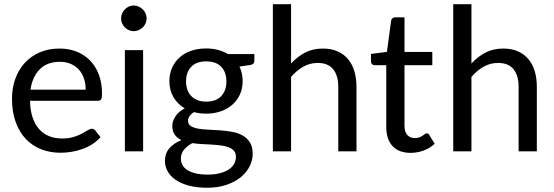

<svg xmlns="http://www.w3.org/2000/svg" viewBox="-20 -714 2614 906"><path d="M261.2 -484.9Q304.2 -484.9 340.8 -470.7Q377.4 -456.5 404.3 -429.2Q431.2 -401.9 446.3 -362.3Q461.4 -322.8 461.4 -271.5Q461.4 -251.5 457 -244.9Q452.6 -238.3 440.9 -238.3H121.6Q122.6 -193.4 133.8 -159.9Q145 -126.5 164.8 -104.5Q184.6 -82.5 211.9 -71.5Q239.3 -60.5 272.9 -60.5Q304.2 -60.5 327.1 -67.6Q350.1 -74.7 366.5 -83.5Q382.8 -92.3 394 -99.4Q405.3 -106.4 413.6 -106.4Q418.9 -106.4 422.9 -104.2Q426.8 -102.1 429.7 -98.1L454.1 -66.9Q438 -47.9 416.3 -33.9Q394.5 -20 369.6 -11Q344.7 -2 318.1 2.4Q291.5 6.8 265.6 6.8Q215.8 6.8 173.8 -9.8Q131.8 -26.4 101.3 -58.8Q70.8 -91.3 53.7 -138.9Q36.6 -186.5 36.6 -248.5Q36.6 -298.3 52 -341.6Q67.4 -384.8 96.4 -416.7Q125.5 -448.7 167.2 -466.8Q209 -484.9 261.2 -484.9ZM262.7 -422.4Q202.6 -422.4 167.7 -387.2Q132.8 -352.1 124 -291H384.3Q384.3 -319.8 376 -344Q367.7 -368.2 352.1 -385.5Q336.4 -402.8 313.7 -412.6Q291 -422.4 262.7 -422.4Z M551.3 0ZM655.3 -477.5V0H569.3V-477.5ZM671.9 -627Q671.9 -614.7 667 -603.8Q662.1 -592.8 653.6 -584.7Q645 -576.7 634 -571.8Q623 -566.9 610.8 -566.9Q598.6 -566.9 587.9 -571.8Q577.1 -576.7 569.1 -584.7Q561 -592.8 556.2 -603.8Q551.3 -614.7 551.3 -627Q551.3 -639.6 556.2 -650.6Q561 -661.6 569.1 -669.9Q577.1 -678.2 587.9 -683.1Q598.6 -688 610.8 -688Q623 -688 634 -683.1Q645 -678.2 653.6 -669.9Q662.1 -661.6 667 -650.6Q671.9 -639.6 671.9 -627Z M952.6 -485.4Q982.4 -485.4 1008.3 -478.5Q1034.2 -471.7 1055.2 -459H1180.2V-427.2Q1180.2 -410.2 1160.6 -407.2L1109.9 -399.9Q1125 -368.7 1125 -331.5Q1125 -296.4 1112.1 -268.1Q1099.1 -239.7 1076.2 -219.7Q1053.2 -199.7 1021.7 -188.7Q990.2 -177.7 952.6 -177.7Q921.4 -177.7 895 -185.1Q880.9 -175.8 874 -165.3Q867.2 -154.8 867.2 -144.5Q867.2 -127.4 880.4 -119.1Q893.6 -110.8 915 -106.9Q936.5 -103 963.9 -102.1Q991.2 -101.1 1019.8 -98.9Q1048.3 -96.7 1075.7 -91.8Q1103 -86.9 1124.5 -75Q1146 -63 1159.2 -42.2Q1172.4 -21.5 1172.4 11.7Q1172.4 42.5 1157.7 71.3Q1143.1 100.1 1115.5 122.6Q1087.9 145 1048.1 158.4Q1008.3 171.9 958 171.9Q907.7 171.9 870.1 161.6Q832.5 151.4 807.6 133.8Q782.7 116.2 770.5 93.3Q758.3 70.3 758.3 45.4Q758.3 10.3 779.1 -14.2Q799.8 -38.6 836.4 -52.7Q816.4 -62 804.7 -78.1Q793 -94.2 793 -121.1Q793 -141.6 807.6 -164.6Q822.3 -187.5 851.6 -202.6Q817.9 -222.7 798.6 -255.4Q779.3 -288.1 779.3 -331.5Q779.3 -366.7 792.2 -395Q805.2 -423.3 828.1 -443.6Q851.1 -463.9 882.8 -474.6Q914.6 -485.4 952.6 -485.4ZM1093.3 25.9Q1093.3 8.8 1084.2 -2Q1075.2 -12.7 1059.6 -18.8Q1043.9 -24.9 1023.4 -27.6Q1002.9 -30.3 980 -31.7Q957 -33.2 933.3 -34.2Q909.7 -35.2 887.7 -38.6Q863.8 -25.9 848.6 -8.1Q833.5 9.8 833.5 34.7Q833.5 50.8 840.8 64.5Q848.1 78.1 863.5 88.1Q878.9 98.1 902.8 104Q926.8 109.9 959.5 109.9Q991.7 109.9 1016.6 103.5Q1041.5 97.2 1058.6 86.2Q1075.7 75.2 1084.5 59.8Q1093.3 44.4 1093.3 25.9ZM952.6 -234.4Q1000 -234.4 1024.2 -260.7Q1048.3 -287.1 1048.3 -329.6Q1048.3 -373 1024.2 -398.7Q1000 -424.3 952.6 -424.3Q906.2 -424.3 882.1 -398.7Q857.9 -373 857.9 -329.6Q857.9 -308.6 864 -291.3Q870.1 -273.9 882.1 -261.2Q894 -248.5 911.9 -241.5Q929.7 -234.4 952.6 -234.4Z M1267.6 0V-694.3H1353.5V-414.6Q1383.3 -446.8 1419.7 -465.8Q1456.1 -484.9 1503.9 -484.9Q1543 -484.9 1572.5 -471.9Q1602.1 -459 1622.1 -435.3Q1642.1 -411.6 1652.1 -378.2Q1662.1 -344.7 1662.1 -304.2V0H1576.2V-304.2Q1576.2 -357.4 1552.2 -387.2Q1528.3 -417 1479 -417Q1442.4 -417 1411.1 -399.4Q1379.9 -381.8 1353.5 -351.1V0Z M1917.5 7.3Q1862.3 7.3 1832.5 -24.4Q1802.7 -56.2 1802.7 -115.2V-406.2H1748Q1740.7 -406.2 1735.6 -411.1Q1730.5 -416 1730.5 -425.3V-459.5L1805.7 -469.2L1825.7 -616.2Q1826.7 -623.5 1831.8 -627.9Q1836.9 -632.3 1844.7 -632.3H1888.7V-468.8H2020V-406.2H1888.7V-121.1Q1888.7 -91.8 1902.1 -77.1Q1915.5 -62.5 1937 -62.5Q1949.7 -62.5 1958.7 -65.9Q1967.8 -69.3 1974.1 -73.7Q1980.5 -78.1 1985.1 -81.5Q1989.7 -85 1993.7 -85Q1998 -85 2000.7 -83Q2003.4 -81.1 2005.9 -76.7L2031.2 -35.6Q2009.3 -15.1 1979.5 -3.9Q1949.7 7.3 1917.5 7.3Z M2118.7 0V-694.3H2204.6V-414.6Q2234.4 -446.8 2270.8 -465.8Q2307.1 -484.9 2355 -484.9Q2394 -484.9 2423.6 -471.9Q2453.1 -459 2473.1 -435.3Q2493.2 -411.6 2503.2 -378.2Q2513.2 -344.7 2513.2 -304.2V0H2427.2V-304.2Q2427.2 -357.4 2403.3 -387.2Q2379.4 -417 2330.1 -417Q2293.5 -417 2262.2 -399.4Q2231 -381.8 2204.6 -351.1V0Z"/></svg>

Font: Carlito
Style: Regular
Weight: 400
Designer: Lukasz Dziedzic
Foundry: tyPoland Lukasz Dziedzic
Version: Version 1.103; Beta1; all basic design good, some composites